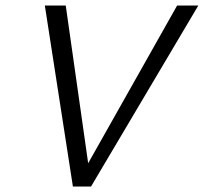

<svg xmlns="http://www.w3.org/2000/svg" viewBox="-20 -678 741 698"><path d="M245 0 143 -658H219L310 -18H263L624 -658H701L311 0Z"/></svg>

Font: Ysabeau
Style: Italic
Weight: 400
Italic angle: -12°
Designer: Christian Thalmann (Catharsis Fonts)
Version: Version 2.000;gftools[0.9.27.dev2+g8671c4b]